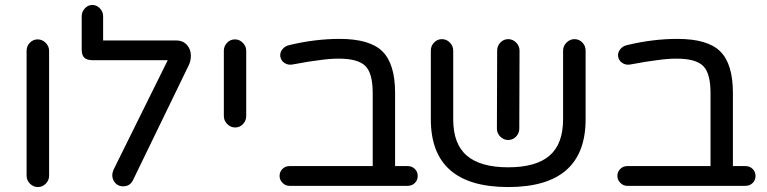

<svg xmlns="http://www.w3.org/2000/svg" viewBox="-20 -754 3112 779"><path d="M179.2 -547.9V-41Q179.2 -22.5 165.8 -8.8Q152.3 4.9 133.8 4.9Q115.2 4.9 101.6 -8.8Q87.9 -22.5 87.9 -41V-547.9Q87.9 -566.9 101.1 -580.6Q114.3 -594.2 132.8 -594.2Q151.4 -594.2 165.3 -580.3Q179.2 -566.4 179.2 -547.9Z M744.6 -486.8 519.5 -22.9Q507.3 2 479.5 2Q460 2 447.8 -11.5Q435.5 -24.9 435.5 -43.9Q435.5 -51.8 440.4 -64.9L660.6 -509.8H356.4Q332.5 -509.8 322 -520Q311.5 -530.3 311.5 -553.2V-688Q311.5 -706.5 324.5 -720.2Q337.4 -733.9 354.5 -733.9Q372.1 -733.9 385.3 -720.2Q398.4 -706.5 398.4 -688V-589.8H696.8Q721.7 -589.8 738 -572.3Q754.4 -554.7 754.4 -527.8Q754.4 -505.9 744.6 -486.8Z M979 -547.9V-283.2Q979 -264.2 965.8 -250.5Q952.6 -236.8 934.1 -236.8Q915.5 -236.8 901.9 -250.7Q888.2 -264.6 888.2 -283.2V-547.9Q888.2 -566.9 901.4 -580.6Q914.6 -594.2 933.1 -594.2Q951.7 -594.2 965.3 -580.3Q979 -566.4 979 -547.9Z M1634.3 0H1153.8Q1138.2 0 1126.2 -12.2Q1114.3 -24.4 1114.3 -40Q1114.3 -57.1 1126 -68.6Q1137.7 -80.1 1153.8 -80.1H1492.2V-377Q1492.2 -456.5 1462.4 -486.3Q1432.6 -516.1 1354 -516.1Q1318.4 -516.1 1274.9 -509.8Q1235.4 -505.4 1166 -492.2Q1148.4 -489.3 1134.3 -498.5Q1120.1 -507.8 1117.2 -524.9Q1115.2 -540.5 1125.5 -553.7Q1135.7 -566.9 1152.8 -570.8Q1257.8 -596.2 1357.9 -596.2Q1480.5 -596.2 1531.7 -545.4Q1583 -494.6 1583 -377V-80.1H1634.3Q1651.4 -80.1 1663.1 -68.6Q1674.8 -57.1 1674.8 -40Q1674.8 -22.9 1663.1 -11.5Q1651.4 0 1634.3 0Z M2356 -548.8V-270Q2356 4.9 2042 4.9Q1728 4.9 1728 -270V-548.8Q1728 -567.9 1741.2 -581.5Q1754.4 -595.2 1772.9 -595.2Q1791.5 -595.2 1805.2 -581.3Q1818.8 -567.4 1818.8 -548.8V-270Q1818.8 -169.9 1874 -122.6Q1929.2 -75.2 2042 -75.2Q2154.8 -75.2 2209.7 -122.6Q2264.6 -169.9 2264.6 -270V-548.8Q2264.6 -567.4 2278.6 -581.3Q2292.5 -595.2 2311 -595.2Q2329.6 -595.2 2342.8 -581.5Q2356 -567.9 2356 -548.8ZM1996.1 -231.9 1997.1 -548.8Q1997.1 -567.9 2010.3 -581.5Q2023.4 -595.2 2042 -595.2Q2060.5 -595.2 2074.2 -581.3Q2087.9 -567.4 2087.9 -548.8L2086.9 -231.9Q2086.9 -213.4 2073.7 -199.7Q2060.5 -186 2042 -186Q2023.4 -186 2009.8 -199.7Q1996.1 -213.4 1996.1 -231.9Z M3004.9 0H2524.4Q2508.8 0 2496.8 -12.2Q2484.9 -24.4 2484.9 -40Q2484.9 -57.1 2496.6 -68.6Q2508.3 -80.1 2524.4 -80.1H2862.8V-377Q2862.8 -456.5 2833 -486.3Q2803.2 -516.1 2724.6 -516.1Q2689 -516.1 2645.5 -509.8Q2606 -505.4 2536.6 -492.2Q2519 -489.3 2504.9 -498.5Q2490.7 -507.8 2487.8 -524.9Q2485.8 -540.5 2496.1 -553.7Q2506.3 -566.9 2523.4 -570.8Q2628.4 -596.2 2728.5 -596.2Q2851.1 -596.2 2902.3 -545.4Q2953.6 -494.6 2953.6 -377V-80.1H3004.9Q3022 -80.1 3033.7 -68.6Q3045.4 -57.1 3045.4 -40Q3045.4 -22.9 3033.7 -11.5Q3022 0 3004.9 0Z"/></svg>

Font: Aka-Acid-Varela
Style: Regular
Weight: 400
Designer: Joe Prince, Avraham Cornfeld, Cyberella
Foundry: Joe Prince, Avraham Cornfeld, Cyberella
Version: Version 2.000; ttfautohint (v1.5.33-1714) -l 8 -r 50 -G 200 